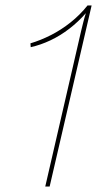

<svg xmlns="http://www.w3.org/2000/svg" viewBox="-20 -680 354 700"><path d="M145 0 276 -568Q280 -584 283.5 -598.5Q287 -613 293 -632Q266 -601 233 -575.5Q200 -550 164 -533Q128 -516 92 -508L91 -522Q128 -533 165.5 -552Q203 -571 237.5 -598.5Q272 -626 299 -660H314L161 0Z"/></svg>

Font: Work Sans Thin
Style: Italic
Weight: 250
Italic angle: -13°
Designer: Wei Huang
Foundry: Wei Huang
Version: Version 2.012